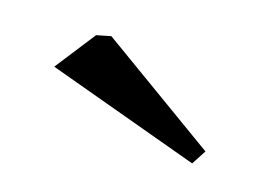

<svg xmlns="http://www.w3.org/2000/svg" viewBox="-37 -748 367 256"><g transform="rotate(15 146.5 -620.0)"><path d="M240 -552 29 -629 72 -684 92 -688 253 -572Z"/></g></svg>

Font: Fenix
Style: Regular
Weight: 400
Designer: Fernando Diaz
Foundry: Fernando Diaz
Version: 004.301